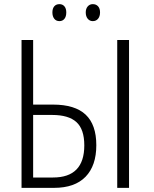

<svg xmlns="http://www.w3.org/2000/svg" viewBox="-20 -907 742 927"><path d="M84 -714H140V-402H236Q342 -402 393.5 -353.5Q445 -305 445 -206Q445 -107 393 -53.5Q341 0 241 0H84ZM546 -714H603V0H546ZM236 -50Q387 -50 387 -205Q387 -283 349 -317.5Q311 -352 232 -352H140V-50ZM267 -887Q282 -887 291 -876.5Q300 -866 300 -847Q300 -827 291 -816Q282 -805 267 -805Q251 -805 242 -816.5Q233 -828 233 -847Q233 -866 242 -876.5Q251 -887 267 -887ZM428 -887Q444 -887 453.5 -876.5Q463 -866 463 -847Q463 -828 453.5 -816.5Q444 -805 428 -805Q413 -805 403.5 -816.5Q394 -828 394 -847Q394 -865 403.5 -876Q413 -887 428 -887Z"/></svg>

Font: Noto Sans Display Light Narrow
Style: Regular
Weight: 300
Width: 4
Designer: Monotype Design team
Foundry: Monotype Imaging Inc.
Version: Version 1.000